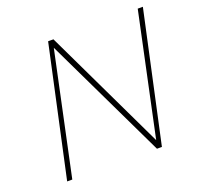

<svg xmlns="http://www.w3.org/2000/svg" viewBox="-117 -786 949 914"><g transform="rotate(-20 358.0 -329.0)"><path d="M73 0 216 -658H239L99 0ZM542 0H528L222 -638L227 -658H243L546 -24ZM696 -658 553 0H530L670 -658Z"/></g></svg>

Font: Ysabeau Infant Thin
Style: Italic
Weight: 250
Italic angle: -12°
Designer: Christian Thalmann (Catharsis Fonts)
Version: Version 2.001;gftools[0.9.30]; featfreeze: ss01,ss02,lnum